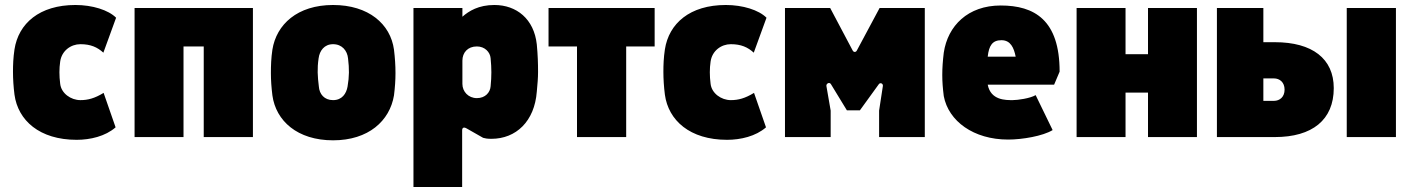

<svg xmlns="http://www.w3.org/2000/svg" viewBox="-20 -549 5651 769"><path d="M287 11C341 11 402 -3 443 -39L395 -177C359 -155 332 -148 302 -148C264 -148 225 -175 221 -214C217 -245 217 -275 221 -302C227 -346 264 -372 302 -372C343 -372 370 -360 394 -338L445 -478C414 -509 350 -529 282 -529C138 -529 54 -455 38 -351C33 -318 32 -289 32 -261C32 -233 34 -201 38 -170C52 -67 138 11 287 11Z M519 0H715V-363H796V0H993V-517H519Z M1314 13C1456 13 1541 -65 1558 -167C1562 -199 1564 -228 1564 -256C1564 -287 1562 -317 1558 -350C1544 -453 1456 -529 1314 -529C1171 -529 1087 -451 1071 -350C1066 -317 1065 -287 1065 -256C1065 -228 1067 -199 1071 -167C1085 -65 1171 13 1314 13ZM1314 -148C1279 -148 1259 -172 1257 -203C1252 -243 1250 -274 1256 -315C1260 -346 1279 -372 1314 -372C1350 -372 1371 -346 1374 -315C1379 -273 1379 -243 1372 -202C1367 -174 1350 -148 1314 -148Z M1636 200H1831V-27C1831 -37 1837 -42 1850 -34L1915 3C1922 5 1931 7 1948 7C2047 7 2121 -63 2130 -182C2133 -214 2135 -237 2135 -261C2135 -296 2134 -328 2130 -371C2119 -473 2049 -529 1960 -529C1897 -529 1858 -505 1832 -482V-517H1636ZM1890 -156C1856 -156 1832 -182 1832 -213V-306C1832 -338 1853 -363 1890 -363C1922 -363 1943 -340 1945 -316C1949 -274 1949 -245 1945 -203C1943 -179 1924 -156 1890 -156Z M2291 0H2488V-363H2602V-517H2177V-363H2291Z M2892 11C2946 11 3007 -3 3048 -39L3000 -177C2964 -155 2937 -148 2907 -148C2869 -148 2830 -175 2826 -214C2822 -245 2822 -275 2826 -302C2832 -346 2869 -372 2907 -372C2948 -372 2975 -360 2999 -338L3050 -478C3019 -509 2955 -529 2887 -529C2743 -529 2659 -455 2643 -351C2638 -318 2637 -289 2637 -261C2637 -233 2639 -201 2643 -170C2657 -67 2743 11 2892 11Z M3124 0H3307V-106L3290 -204C3288 -214 3302 -222 3308 -212L3372 -107H3424L3500 -212C3506 -220 3518 -214 3516 -204L3501 -106V0H3684V-517H3503L3412 -347C3408 -339 3399 -339 3395 -347L3305 -517H3124Z M4018 10C4074 10 4157 -4 4196 -28L4128 -168C4106 -155 4056 -148 4036 -148C4008 -148 3948 -147 3936 -210H4202L4224 -262C4224 -469 4123 -527 3988 -527C3857 -527 3776 -446 3760 -338C3756 -305 3754 -277 3754 -249C3754 -221 3756 -196 3760 -164C3779 -64 3879 10 4018 10ZM3936 -322C3941 -367 3955 -388 3991 -388C4028 -388 4041 -357 4048 -322Z M4292 0H4488V-178H4578V0H4774V-517H4578V-332H4488V-517H4292Z M5374 0H5571V-517H5374ZM4854 0H5086C5236 0 5322 -69 5322 -196C5322 -314 5236 -380 5086 -380H5040V-517H4854ZM5082 -145H5040V-235H5082C5106 -235 5125 -219 5125 -190C5125 -161 5106 -145 5082 -145Z"/></svg>

Font: Finlandica Black
Style: Regular
Weight: 900
Designer: Niklas Ekholm, Juho Hiilivirta, Jaakko Suomalainen
Foundry: Helsinki Type Studio
Version: Version 2.000;Glyphs 3.2 (3202)